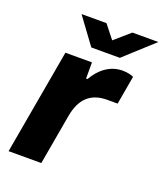

<svg xmlns="http://www.w3.org/2000/svg" viewBox="-134 -814 772 904"><g transform="rotate(20 251.5 -362.0)"><path d="M503 -724H373L296 -657L243 -724H118L215 -592H358ZM16 0H180L224 -250C239 -339 285 -386 370 -386H422L447 -529C438 -534 417 -540 392 -540C329 -540 280 -501 249 -446H242V-527H109Z"/></g></svg>

Font: Archivo ExtraBold
Style: Italic
Weight: 800
Italic angle: -10°
Designer: Hector Gatti
Foundry: Omnibus-Type
Version: Version 2.001